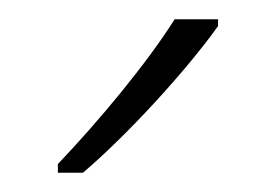

<svg xmlns="http://www.w3.org/2000/svg" viewBox="-20 -785 286 199"><path d="M206 -758V-765H161C132 -719 82 -659 40 -615V-606H66C113 -646 174 -713 206 -758Z"/></svg>

Font: Noto Sans Thai SemCond ExtLt
Style: Regular
Weight: 200
Width: 4
Designer: Monotype Design Team
Foundry: Monotype Imaging Inc.
Version: Version 2.002